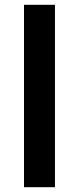

<svg xmlns="http://www.w3.org/2000/svg" viewBox="-20 -780 329 800"><path d="M209 0H80V-760H209Z"/></svg>

Font: Noto Sans Adlam Unjoined SemiBold
Style: Regular
Weight: 600
Version: Version 3.001